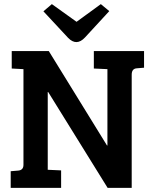

<svg xmlns="http://www.w3.org/2000/svg" viewBox="-20 -913 745 933"><path d="M32 0V-81L68 -84Q94 -86 94 -112V-577L37 -580V-665H217L500 -206H502V-577L436 -580V-665H680V-584L644 -581Q620 -579 620 -550V0H503L214 -466H212V-88L277 -85V0ZM470 -893 511 -859 393 -731Q352 -687 311 -729L191 -858L232 -893L352 -807Z"/></svg>

Font: Bree Serif
Style: Regular
Weight: 400
Designer: Veronika Burian, Jos Scaglione
Foundry: TypeTogether
Version: Version 1.001